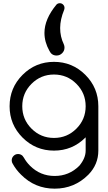

<svg xmlns="http://www.w3.org/2000/svg" viewBox="-20 -928 665 1183"><path d="M312.5 -468.8Q231.4 -468.8 174.3 -411.6Q117.2 -354.5 117.2 -273.4Q117.2 -192.4 174.3 -135.3Q231.4 -78.1 312.5 -78.1Q393.6 -78.1 450.7 -135.3Q507.8 -192.4 507.8 -273.4Q507.8 -354.5 450.7 -411.6Q393.6 -468.8 312.5 -468.8ZM507.8 -82Q506.8 -81.1 505.9 -80.1Q425.8 0 312.5 0Q199.2 0 119.1 -80.1Q39.1 -160.2 39.1 -273.4Q39.1 -386.7 119.1 -466.8Q199.2 -546.9 312.5 -546.9Q425.8 -546.9 505.9 -466.8Q585.9 -386.7 585.9 -273.4V0Q585.9 85.4 524.4 148.4Q438.5 234.4 316.9 234.4Q195.3 234.4 109.9 148.4Q78.1 117.2 58.1 80.6Q52.2 71.8 52.2 60.1Q52.2 43.9 63.7 32.5Q75.2 21 91.3 21Q107.4 21 119.1 32.2Q124 37.6 127.4 43.9Q142.1 70.3 165 93.3Q228 156.2 316.9 156.2Q405.8 156.2 468.8 93.3Q507.8 46.4 507.8 0ZM377.4 -634.8Q377.4 -614.7 363 -600.3Q348.6 -585.9 328.6 -585.9Q298.3 -585.9 284.7 -614.3Q253.9 -668.9 253.9 -725.1Q253.9 -810.5 328.1 -899.9Q336.4 -908.2 348.6 -908.2Q360.4 -908.2 368.9 -899.7Q377.4 -891.1 377.4 -879.4Q377.4 -872.6 375 -866.7Q327.1 -751 373.5 -654.3Q377.4 -645.5 377.4 -634.8Z"/></svg>

Font: Comfortaa
Style: Regular
Weight: 400
Designer: Johan Aakerlund - aajohan
Foundry: Johan Aakerlund
Version: Version 2.004 2013